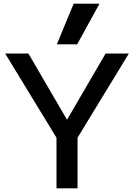

<svg xmlns="http://www.w3.org/2000/svg" viewBox="-20 -1020 726 1040"><path d="M286 0V-274L8 -730H134L342 -373H344L552 -730H678L400 -274V0ZM398 -780H288L379 -1000H519Z"/></svg>

Font: M PLUS 1 Medium
Style: Regular
Weight: 500
Designer: Coji Morishita
Foundry: UNDERFOREST DESIGN
Version: Version 1.001